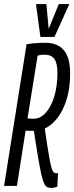

<svg xmlns="http://www.w3.org/2000/svg" viewBox="-28 -922 368 952"><path d="M-7.8 0 103.8 -702.8Q119.5 -705.4 134.9 -706.9Q150.2 -708.4 165.5 -709.2Q180.7 -710 197.2 -710Q226.8 -710 249.7 -700.8Q272.7 -691.7 288.4 -673.1Q304.1 -654.5 312 -625.9Q319.8 -597.4 319.8 -559.1Q319.8 -474.8 295.9 -410.2Q271.9 -345.5 231 -309.2Q190.1 -273 138.8 -273Q126.5 -273 119 -273.5Q111.6 -274 106.9 -274Q102.2 -274 98.9 -274L55.8 0ZM227 10Q215.1 10 206.2 5.8Q197.3 1.6 190.2 -13.6Q183.1 -28.9 175.9 -61.7Q168.7 -94.6 159.3 -150.9Q149.9 -207.3 136.5 -294.4L190.2 -310Q200.1 -242.1 207 -197.1Q213.9 -152.1 219.2 -125.2Q224.5 -98.4 229 -84.8Q233.6 -71.3 239 -67.1Q244.3 -62.9 250.8 -62.9Q252.8 -62.9 254.6 -63.1Q256.4 -63.3 259.8 -64.3L256.4 3.1Q252.5 5.4 243.2 7.7Q233.8 10 227 10ZM139.4 -333.3Q171.9 -333.3 198.4 -362.3Q224.8 -391.4 240.8 -442.8Q256.8 -494.3 256.8 -560.8Q256.8 -582.9 253.4 -599.8Q250.1 -616.7 242.7 -628Q235.4 -639.3 223.5 -644.9Q211.6 -650.5 194.6 -650.5Q190.8 -650.5 186.4 -650.5Q182 -650.5 177.8 -650Q173.5 -649.5 168.8 -648.5Q164 -647.5 158.6 -646.5L108.4 -334.9Q113.2 -334.9 118.3 -334.4Q123.3 -333.9 128.8 -333.6Q134.2 -333.3 139.4 -333.3ZM315.7 -901.7 242.1 -738.8H172.4L150.4 -901.7H202L213.3 -778.8L263.4 -901.7Z"/></svg>

Font: Georama ExtraCondensed Thin
Style: Italic
Weight: 100
Width: 2
Italic angle: -9°
Designer: Jean-Baptiste Levee
Foundry: Production Type
Version: Version 1.001